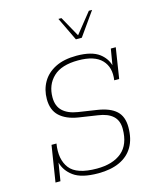

<svg xmlns="http://www.w3.org/2000/svg" viewBox="-120 -881 795 974"><g transform="rotate(-15 278.0 -393.5)"><path d="M275 11Q187 11 145 -20Q105 -49 93 -94L78 0H52L82 -190H108Q95 -109 131.5 -61.5Q168 -14 274 -14Q358 -14 405 -53.5Q452 -93 452 -175Q452 -219 425.5 -243Q399 -267 348 -274L249 -289Q187 -299 153 -330.5Q119 -362 119 -420Q119 -469 141.5 -508.5Q164 -548 209 -571Q254 -594 321 -594Q400 -594 440 -564Q474 -538 485 -500L499 -584H525L500 -424H474Q484 -490 446.5 -529.5Q409 -569 323 -569Q235 -569 192 -528Q149 -487 149 -421Q149 -375 176 -349.5Q203 -324 254 -316L353 -301Q418 -291 450 -261.5Q482 -232 482 -176Q482 -115 458 -73.5Q434 -32 387.5 -10.5Q341 11 275 11ZM340 -675 281 -798H297L356 -692L441 -798H458L371 -675Z"/></g></svg>

Font: Rokkitt SemiBold Thin
Style: Italic
Weight: 250
Italic angle: -9°
Version: Version 3.103